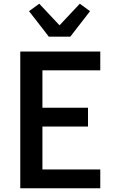

<svg xmlns="http://www.w3.org/2000/svg" viewBox="-20 -1012 640 1032"><path d="M89 0V-735H519V-634H208V-433H453V-332H208V-101H519V0ZM242 -815 227 -835 136 -952 191 -992 300 -876 409 -992 464 -952 358 -815Z"/></svg>

Font: Iosevka Fixed Extended
Style: Bold
Weight: 700
Width: 7
Monospace: yes
Designer: Belleve Invis
Foundry: Belleve Invis
Version: Version 24.1.1; ttfautohint (v1.8.4)